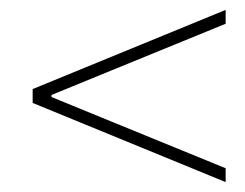

<svg xmlns="http://www.w3.org/2000/svg" viewBox="-20 -524 496 388"><path d="M436 -156 46 -316V-344L436 -504V-476L206 -382L84 -332V-328L206 -278L436 -184Z"/></svg>

Font: Source Sans 3 VF
Style: Italic
Weight: 200
Italic angle: -11°
Designer: Paul D. Hunt
Foundry: Adobe Systems Incorporated
Version: Version 3.042;hotconv 1.0.118;makeotfexe 2.5.65603